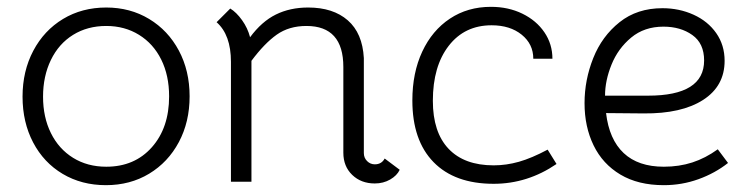

<svg xmlns="http://www.w3.org/2000/svg" viewBox="-20 -532 2187 562"><path d="M46 -249Q46 -324 77.5 -383.5Q109 -443 164.5 -476.5Q220 -510 291 -510Q361 -510 416.5 -476.5Q472 -443 503.5 -384Q535 -325 535 -250Q535 -175 503.5 -116Q472 -57 416.5 -23.5Q361 10 290 10Q219 10 163.5 -23Q108 -56 77 -115Q46 -174 46 -249ZM475 -250Q475 -311 452 -357.5Q429 -404 387 -430Q345 -456 291 -456Q236 -456 194 -430Q152 -404 129 -356.5Q106 -309 106 -249Q106 -189 129 -142.5Q152 -96 194 -70Q236 -44 291 -44Q374 -44 424.5 -101Q475 -158 475 -250Z M1150 -35Q1142 -18 1122 -6.5Q1102 5 1077 5Q1037 5 1011 -20Q985 -45 985 -85V-336Q985 -456 877 -456Q826 -456 790 -430.5Q754 -405 716 -354V0H656V-351Q656 -430 614 -467L654 -507Q672 -496 688.5 -473Q705 -450 712 -423Q746 -469 787.5 -489.5Q829 -510 882 -510Q955 -510 998 -472.5Q1041 -435 1045 -362V-84Q1045 -70 1054.5 -60.5Q1064 -51 1077 -51Q1097 -51 1106 -68Z M1187 -238Q1187 -319 1216 -381Q1245 -443 1297 -477.5Q1349 -512 1417 -512Q1468 -512 1509 -492Q1550 -472 1573.5 -437.5Q1597 -403 1597 -360H1541Q1541 -403 1507 -430.5Q1473 -458 1419 -458Q1340 -458 1293.5 -398Q1247 -338 1247 -237Q1247 -145 1293 -96.5Q1339 -48 1425 -48Q1462 -48 1499 -58.5Q1536 -69 1583 -94L1609 -52Q1524 6 1425 6Q1311 6 1249 -57.5Q1187 -121 1187 -238Z M1691 -230Q1691 -298 1716.5 -362Q1742 -426 1793.5 -467Q1845 -508 1919 -508Q1968 -508 2010 -489Q2052 -470 2076.5 -435Q2101 -400 2101 -354Q2101 -280 2038 -239.5Q1975 -199 1864 -200L1754 -201Q1763 -124 1805.5 -84Q1848 -44 1923 -44Q1968 -44 2006.5 -56.5Q2045 -69 2081 -95L2111 -55Q2073 -25 2024.5 -7.5Q1976 10 1923 10Q1848 10 1796 -21Q1744 -52 1717.5 -106.5Q1691 -161 1691 -230ZM2041 -355Q2041 -405 2006.5 -429.5Q1972 -454 1922 -454Q1866 -454 1827.5 -422Q1789 -390 1770 -343Q1751 -296 1751 -252H1877Q2041 -252 2041 -355Z"/></svg>

Font: Bellota
Style: Regular
Weight: 400
Designer: Kemie Guaida
Foundry: Kemie Guaida
Version: Version 4.001